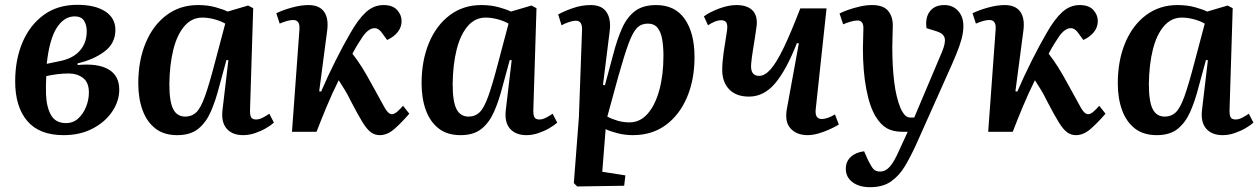

<svg xmlns="http://www.w3.org/2000/svg" viewBox="-20 -547 5223 797"><path d="M244 14Q143 14 93 -45Q43 -104 43 -209Q43 -300 73.5 -371.5Q104 -443 161.5 -485Q219 -527 301 -527Q375 -527 417 -499.5Q459 -472 459 -423Q459 -367 413.5 -333Q368 -299 302 -284V-277Q386 -285 430.5 -259Q475 -233 475 -175Q475 -127 445.5 -83.5Q416 -40 364 -13Q312 14 244 14ZM174 -282 236 -295Q287 -307 313.5 -339Q340 -371 340 -417Q340 -444 328.5 -461.5Q317 -479 290 -479Q246 -479 215.5 -431.5Q185 -384 174 -282ZM254 -36Q284 -36 305 -55.5Q326 -75 337.5 -104Q349 -133 349 -163Q349 -205 324.5 -223.5Q300 -242 265 -242Q242 -242 217.5 -239Q193 -236 172 -231Q170 -193 171 -156Q173 -102 192 -69Q211 -36 254 -36Z M1018 -94Q1017 -71 1022 -61Q1027 -51 1043 -51Q1056 -51 1070.5 -58.5Q1085 -66 1098 -75L1117 -38Q1105 -27 1084.5 -15Q1064 -3 1039 5.5Q1014 14 989 14Q944 14 920.5 -13.5Q897 -41 904 -94L928 -297L920 -298L890 -188Q875 -129 855 -83.5Q835 -38 802.5 -12Q770 14 716 14Q660 14 624.5 -14Q589 -42 571.5 -90.5Q554 -139 554 -201Q554 -295 584.5 -368.5Q615 -442 671 -484Q727 -526 802 -526Q842 -526 874.5 -517Q907 -508 925 -499L1010 -524L1031 -513ZM749 -63Q776 -63 794.5 -80.5Q813 -98 830.5 -146.5Q848 -195 872 -287L915 -449Q896 -460 870 -467Q844 -474 820 -474Q776 -474 745.5 -438.5Q715 -403 699.5 -341Q684 -279 683 -198Q683 -125 699 -94Q715 -63 749 -63Z M1305 -168 1313 -167Q1340 -230 1373.5 -296.5Q1407 -363 1434 -409Q1466 -466 1498.5 -496Q1531 -526 1572 -526Q1610 -526 1628.5 -505.5Q1647 -485 1647 -460Q1647 -434 1631 -414Q1615 -394 1587 -381L1568 -407Q1553 -430 1535 -430Q1511 -430 1487 -397Q1479 -385 1467.5 -367Q1456 -349 1443 -324Q1464 -297 1482 -268.5Q1500 -240 1525 -194Q1562 -126 1577 -99.5Q1592 -73 1607 -73Q1617 -73 1629.5 -84Q1642 -95 1653 -108L1679 -75Q1647 -38 1617.5 -12Q1588 14 1556 14Q1536 14 1519.5 2Q1503 -10 1484 -41Q1465 -72 1436 -128Q1423 -155 1410.5 -175Q1398 -195 1386 -214Q1359 -160 1335.5 -103.5Q1312 -47 1294 0H1192L1223 -425Q1226 -464 1197 -464Q1186 -464 1171.5 -460Q1157 -456 1141 -449L1127 -492Q1153 -505 1191 -515.5Q1229 -526 1260 -526Q1306 -526 1325.5 -498Q1345 -470 1338 -419Z M2194 -94Q2193 -71 2198 -61Q2203 -51 2219 -51Q2232 -51 2246.5 -58.5Q2261 -66 2274 -75L2293 -38Q2281 -27 2260.5 -15Q2240 -3 2215 5.5Q2190 14 2165 14Q2120 14 2096.5 -13.5Q2073 -41 2080 -94L2104 -297L2096 -298L2066 -188Q2051 -129 2031 -83.5Q2011 -38 1978.5 -12Q1946 14 1892 14Q1836 14 1800.5 -14Q1765 -42 1747.5 -90.5Q1730 -139 1730 -201Q1730 -295 1760.5 -368.5Q1791 -442 1847 -484Q1903 -526 1978 -526Q2018 -526 2050.5 -517Q2083 -508 2101 -499L2186 -524L2207 -513ZM1925 -63Q1952 -63 1970.5 -80.5Q1989 -98 2006.5 -146.5Q2024 -195 2048 -287L2091 -449Q2072 -460 2046 -467Q2020 -474 1996 -474Q1952 -474 1921.5 -438.5Q1891 -403 1875.5 -341Q1860 -279 1859 -198Q1859 -125 1875 -94Q1891 -63 1925 -63Z M2396 -421Q2398 -461 2371 -461Q2358 -461 2340.5 -455Q2323 -449 2311 -442L2297 -487Q2320 -500 2357 -513Q2394 -526 2432 -526Q2478 -526 2497.5 -497Q2517 -468 2511 -419L2483 -195L2491 -193L2526 -323Q2542 -385 2562.5 -430.5Q2583 -476 2616 -501Q2649 -526 2704 -526Q2782 -526 2822.5 -468Q2863 -410 2863 -310Q2863 -216 2831.5 -142.5Q2800 -69 2743 -27.5Q2686 14 2607 14Q2574 14 2543 6Q2512 -2 2494 -11L2480 166L2576 181L2571 224L2376 227L2362 213L2383 -60ZM2669 -449Q2642 -449 2624.5 -431.5Q2607 -414 2589.5 -367Q2572 -320 2547 -231L2501 -63Q2522 -52 2545 -45.5Q2568 -39 2593 -39Q2637 -39 2668.5 -75Q2700 -111 2717 -173.5Q2734 -236 2734 -316Q2734 -352 2729 -382.5Q2724 -413 2710 -431Q2696 -449 2669 -449Z M2902 -479Q2926 -497 2965 -511.5Q3004 -526 3037 -526Q3081 -526 3103 -504.5Q3125 -483 3121 -441Q3119 -424 3114.5 -395.5Q3110 -367 3105 -336Q3100 -305 3098 -281Q3094 -232 3131 -232Q3155 -232 3179.5 -260Q3204 -288 3233.5 -349.5Q3263 -411 3302 -512H3411L3366 -93Q3362 -53 3391 -53Q3414 -53 3446 -72L3462 -30Q3434 -13 3397.5 0.5Q3361 14 3333 14Q3286 14 3260.5 -15Q3235 -44 3248 -104L3296 -367L3288 -368Q3244 -256 3197.5 -201Q3151 -146 3089 -146Q3036 -146 3007 -176Q2978 -206 2978 -257Q2978 -288 2984 -330Q2990 -372 2998 -421Q3001 -444 2995 -453.5Q2989 -463 2974 -463Q2961 -463 2946.5 -457Q2932 -451 2919 -442Z M3782 55Q3760 103 3736.5 142.5Q3713 182 3679 206Q3645 230 3592 230Q3546 230 3518.5 209Q3491 188 3491 154Q3491 123 3512 104Q3533 85 3567 81L3582 115Q3596 144 3605.5 154.5Q3615 165 3633 165Q3656 165 3674 144.5Q3692 124 3713 76L3748 0H3726Q3687 0 3661.5 -14.5Q3636 -29 3615 -63Q3590 -104 3576 -177.5Q3562 -251 3562 -346Q3562 -364 3563 -389.5Q3564 -415 3564 -431Q3564 -462 3539 -462Q3528 -462 3510.5 -457Q3493 -452 3480 -446L3465 -491Q3478 -498 3500.5 -506Q3523 -514 3549.5 -520Q3576 -526 3600 -526Q3647 -526 3667 -501.5Q3687 -477 3686 -438Q3686 -421 3685 -399Q3684 -377 3684 -350Q3684 -271 3692 -206Q3700 -141 3719 -96Q3730 -74 3739 -66.5Q3748 -59 3760 -59H3775L3890 -331Q3906 -369 3901.5 -388.5Q3897 -408 3868 -417L3826 -430Q3820 -474 3840 -500Q3860 -526 3900 -526Q3935 -526 3957 -502Q3979 -478 3979 -439Q3979 -414 3972 -387Q3965 -360 3949.5 -322Q3934 -284 3908 -227Z M4195 -168 4203 -167Q4230 -230 4263.5 -296.5Q4297 -363 4324 -409Q4356 -466 4388.5 -496Q4421 -526 4462 -526Q4500 -526 4518.5 -505.5Q4537 -485 4537 -460Q4537 -434 4521 -414Q4505 -394 4477 -381L4458 -407Q4443 -430 4425 -430Q4401 -430 4377 -397Q4369 -385 4357.5 -367Q4346 -349 4333 -324Q4354 -297 4372 -268.5Q4390 -240 4415 -194Q4452 -126 4467 -99.5Q4482 -73 4497 -73Q4507 -73 4519.5 -84Q4532 -95 4543 -108L4569 -75Q4537 -38 4507.5 -12Q4478 14 4446 14Q4426 14 4409.5 2Q4393 -10 4374 -41Q4355 -72 4326 -128Q4313 -155 4300.5 -175Q4288 -195 4276 -214Q4249 -160 4225.5 -103.5Q4202 -47 4184 0H4082L4113 -425Q4116 -464 4087 -464Q4076 -464 4061.5 -460Q4047 -456 4031 -449L4017 -492Q4043 -505 4081 -515.5Q4119 -526 4150 -526Q4196 -526 4215.5 -498Q4235 -470 4228 -419Z M5084 -94Q5083 -71 5088 -61Q5093 -51 5109 -51Q5122 -51 5136.5 -58.5Q5151 -66 5164 -75L5183 -38Q5171 -27 5150.5 -15Q5130 -3 5105 5.5Q5080 14 5055 14Q5010 14 4986.5 -13.5Q4963 -41 4970 -94L4994 -297L4986 -298L4956 -188Q4941 -129 4921 -83.5Q4901 -38 4868.5 -12Q4836 14 4782 14Q4726 14 4690.5 -14Q4655 -42 4637.5 -90.5Q4620 -139 4620 -201Q4620 -295 4650.5 -368.5Q4681 -442 4737 -484Q4793 -526 4868 -526Q4908 -526 4940.5 -517Q4973 -508 4991 -499L5076 -524L5097 -513ZM4815 -63Q4842 -63 4860.5 -80.5Q4879 -98 4896.5 -146.5Q4914 -195 4938 -287L4981 -449Q4962 -460 4936 -467Q4910 -474 4886 -474Q4842 -474 4811.5 -438.5Q4781 -403 4765.5 -341Q4750 -279 4749 -198Q4749 -125 4765 -94Q4781 -63 4815 -63Z"/></svg>

Font: Literata 36pt SemiBold
Style: Italic
Weight: 600
Italic angle: -2°
Designer: Latin by Veronika Burian and Jose Scaglione. Greek by Irene Vlachou. Cyrillic by Vera Evstafieva
Foundry: TypeTogether
Version: Version 3.002